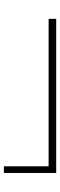

<svg xmlns="http://www.w3.org/2000/svg" viewBox="328 -644 316 1013"><g transform="rotate(90 486.5 -138.0)"><path d="M80 -276V-236H858V0H893V-276Z"/></g></svg>

Font: Sprat Extended Black
Style: Regular
Weight: 900
Width: 9
Designer: Ethan Nakache
Foundry: Collletttivo
Version: Version 2.000;Glyphs 3.2 (3217)